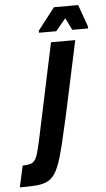

<svg xmlns="http://www.w3.org/2000/svg" viewBox="-110 -893 513 931"><g transform="rotate(-5 146.5 -428.0)"><path d="M-52 0 -29 -104Q-6 -105 7.5 -108.5Q21 -112 30 -123.5Q39 -135 46 -159.5Q53 -184 62 -226L160 -688H278L200 -324Q182 -244 168.5 -188Q155 -132 142 -96.5Q129 -61 113 -41Q97 -21 75 -12.5Q53 -4 22.5 -2Q-8 0 -52 0ZM106 -739V-749L189 -856H307L345 -749V-739H268L239 -798L190 -739Z"/></g></svg>

Font: Saira UltraCondensed ExtraBold
Style: Italic
Weight: 800
Width: 1
Italic angle: -12°
Designer: Hector Gatti with collaboration of the Omnibus-Type team
Foundry: Omnibus-Type
Version: Version 1.101